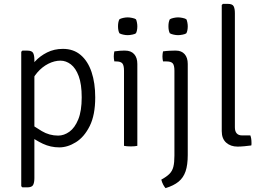

<svg xmlns="http://www.w3.org/2000/svg" viewBox="-20 -755 1361 994"><path d="M121 -493Q145 -493 151.5 -480.8Q158 -468.5 158 -445V167Q158 190 151.5 202.5Q145 215 121 215H96L90 209V-487L96 -493ZM473 -251Q473 -159.5 444.5 -102.5Q416 -45.5 373 -18.8Q330 8 287 8Q242 8 202 -10.8Q162 -29.5 126 -58L129 -121Q157.5 -99.5 196.5 -76.2Q235.5 -53 281 -53Q311.5 -53 339.5 -73.2Q367.5 -93.5 385.2 -137Q403 -180.5 403 -251Q403 -319 387.5 -360.8Q372 -402.5 346.8 -421.8Q321.5 -441 293 -441Q262 -441 230.2 -425Q198.5 -409 173 -379.5Q147.5 -350 135 -310L123 -379Q135.5 -408.5 161.2 -436.8Q187 -465 223.8 -483.5Q260.5 -502 306 -502Q360.5 -502 397.8 -470.2Q435 -438.5 454 -382Q473 -325.5 473 -251Z M691 0Q677.5 3 657 3Q635.5 3 622 0V-389Q622 -417 613.2 -427Q604.5 -437 581 -437H572Q569 -450.5 569 -463Q569 -470 569.8 -475.8Q570.5 -481.5 572 -489Q588.5 -491.5 600.5 -492.2Q612.5 -493 620 -493H628Q658 -493 674.5 -474.8Q691 -456.5 691 -424ZM591 -619Q591 -641 598 -655Q605 -659.5 617.5 -662.2Q630 -665 641 -665Q651 -665 664.5 -662.2Q678 -659.5 684 -655Q687 -649 689 -638.5Q691 -628 691 -619Q691 -597 684 -583Q679 -578.5 665 -575.8Q651 -573 641 -573Q630 -573 617.5 -575.8Q605 -578.5 598 -583Q591 -597 591 -619Z M952 47.5Q952 98.5 940.8 131.8Q929.5 165 904.5 185.5Q879.5 206 837 219Q830.5 211.5 824.8 200.8Q819 190 815 175Q842.5 160 857.2 145.2Q872 130.5 877.5 108.5Q883 86.5 883 51V-389Q883 -417 874.2 -427Q865.5 -437 842 -437H824Q821 -450.5 821 -463Q821 -470 821.8 -475.8Q822.5 -481.5 824 -489Q840.5 -491.5 857 -492.2Q873.5 -493 883 -493H891Q919.5 -493 935.8 -474.8Q952 -456.5 952 -424ZM852 -619Q852 -641 859 -655Q866 -659.5 878.5 -662.2Q891 -665 902 -665Q912 -665 925.5 -662.2Q939 -659.5 945 -655Q948 -649 950 -638.5Q952 -628 952 -619Q952 -597 945 -583Q940 -578.5 926 -575.8Q912 -573 902 -573Q891 -573 878.5 -575.8Q866 -578.5 859 -583Q852 -597 852 -619Z M1276 -54Q1282 -39 1282 -16Q1282 -12.5 1282 -8.8Q1282 -5 1281 -2Q1267 0 1246 2Q1225 4 1210 4Q1174 4 1151 -16.5Q1128 -37 1128 -76V-729L1134 -735H1159Q1183 -735 1189.5 -722.8Q1196 -710.5 1196 -687V-96Q1196 -75 1205.5 -64.5Q1215 -54 1233 -54Z"/></svg>

Font: Signika Negative Light
Style: Regular
Weight: 300
Designer: Anna Giedry
Foundry: Anna Giedry
Version: Version 2.001